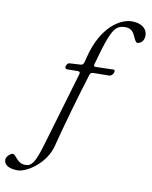

<svg xmlns="http://www.w3.org/2000/svg" viewBox="-298 -782 906 1148"><g transform="rotate(10 154.5 -208.0)"><path d="M-111 290C-55 290 55 217 83 110C122 -41 166 -195 213 -346C216 -358 224 -362 238 -362L329 -363C347 -363 358 -383 358 -392C358 -400 355 -403 351 -403C317 -403 281 -400 241 -400C235 -400 231 -402 231 -409C231 -416 233 -419 236 -429C244 -455 249 -477 257 -503C297 -634 319 -665 376 -665C405 -665 423 -651 435 -624C445 -602 452 -585 462 -585C480 -585 503 -602 503 -636C503 -677 468 -706 409 -706C339 -706 228 -640 180 -450L172 -418C169 -406 162 -399 153 -398L83 -394C73 -393 64 -379 64 -368C64 -361 68 -356 77 -356L139 -357C153 -357 157 -352 153 -339L19 115C-14 225 -33 250 -71 250C-95 250 -111 239 -123 226C-136 212 -145 198 -155 198C-168 198 -194 220 -194 240C-194 273 -161 290 -111 290Z"/></g></svg>

Font: EB Garamond
Style: Italic
Weight: 400
Italic angle: -17.2°
Designer: Georg Duffner and Octavio Pardo
Foundry: Georg Duffner
Version: Version 1.000;PS 001.000;hotconv 1.0.88;makeotf.lib2.5.64775